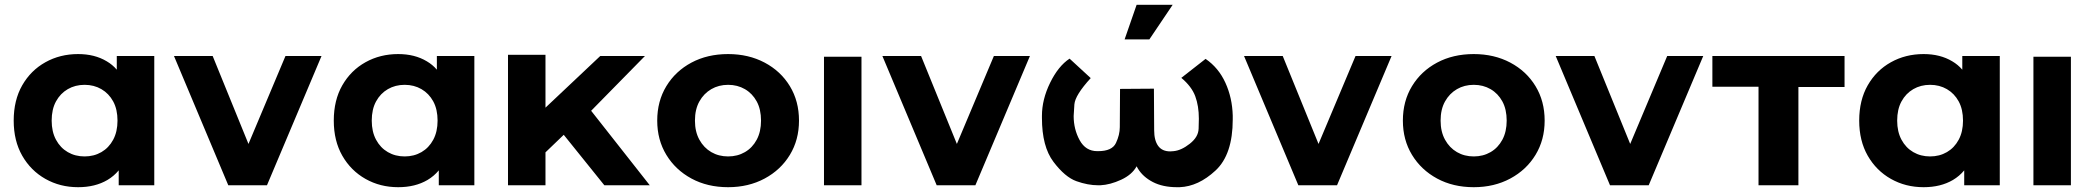

<svg xmlns="http://www.w3.org/2000/svg" viewBox="-20 -771 8711 799"><path d="M305 8Q230 8 169 -26.5Q108 -61 72.5 -123Q37 -185 37 -269Q37 -354 72.5 -416Q108 -478 169 -512Q230 -546 305 -546Q374 -546 424 -516Q448 -502 466 -481V-538H622V0H474V-62Q454 -38 427 -22Q376 8 305 8ZM332 -120Q371 -120 402 -138Q433 -156 451 -189.5Q469 -223 469 -269Q469 -316 451 -349Q433 -382 402 -400Q371 -418 332 -418Q293 -418 262 -400Q231 -382 213 -349Q195 -316 195 -269Q195 -223 213 -189.5Q231 -156 262 -138Q293 -120 332 -120Z M930 0 704 -538H865L1014 -172L1168 -538H1318L1091 0Z M1637 8Q1562 8 1501 -26.5Q1440 -61 1404.5 -123Q1369 -185 1369 -269Q1369 -354 1404.5 -416Q1440 -478 1501 -512Q1562 -546 1637 -546Q1706 -546 1756 -516Q1780 -502 1798 -481V-538H1954V0H1806V-62Q1786 -38 1759 -22Q1708 8 1637 8ZM1664 -120Q1703 -120 1734 -138Q1765 -156 1783 -189.5Q1801 -223 1801 -269Q1801 -316 1783 -349Q1765 -382 1734 -400Q1703 -418 1664 -418Q1625 -418 1594 -400Q1563 -382 1545 -349Q1527 -316 1527 -269Q1527 -223 1545 -189.5Q1563 -156 1594 -138Q1625 -120 1664 -120Z M2495 0 2326 -210 2250 -137V0H2094V-543H2250V-323L2478 -538H2664L2440 -310L2684 0Z M3010 8Q2924 8 2857.5 -28Q2791 -64 2753 -126.5Q2715 -189 2715 -269Q2715 -350 2753 -412.5Q2791 -475 2857.5 -510.5Q2924 -546 3010 -546Q3095 -546 3162 -510.5Q3229 -475 3267 -412.5Q3305 -350 3305 -269Q3305 -189 3267 -126.5Q3229 -64 3162 -28Q3095 8 3010 8ZM3010 -120Q3049 -120 3080 -138Q3111 -156 3129 -189.5Q3147 -223 3147 -269Q3147 -316 3129 -349Q3111 -382 3080 -400Q3049 -418 3010 -418Q2971 -418 2940 -400Q2909 -382 2890.5 -349Q2872 -316 2872 -269Q2872 -223 2890.5 -189.5Q2909 -156 2940 -138Q2971 -120 3010 -120Z M3409 0V-535H3565V0Z M3878 0 3652 -538H3813L3962 -172L4116 -538H4266L4039 0Z M4660 -607 4710 -751H4860L4763 -607ZM4997 -526Q5051 -489 5079.5 -426.5Q5108 -364 5110 -290Q5110 -282 5110 -274Q5110 -128 5038.5 -61.5Q4967 5 4889 8Q4884 8 4878 8Q4819 8 4777.5 -13.5Q4736 -35 4715 -70Q4713 -74 4710 -79Q4691 -44 4645.5 -23Q4600 -2 4559 0Q4554 0 4550 0Q4507 0 4459.5 -17Q4412 -34 4364 -97.5Q4316 -161 4316 -280Q4316 -283 4316 -285Q4316 -287 4316 -289Q4316 -357 4350 -426.5Q4384 -496 4431 -527L4519 -446Q4454 -375 4451 -336.5Q4448 -298 4448 -288Q4448 -233 4473 -187.5Q4498 -142 4546 -142Q4548 -142 4550 -142Q4608 -142 4624 -176Q4640 -210 4640 -242L4641 -401L4782 -402L4783 -229Q4783 -187 4799.5 -164Q4816 -141 4850 -141Q4857 -141 4864 -142Q4896 -145 4931.5 -173Q4967 -201 4968 -235.5Q4969 -270 4969 -277Q4969 -330 4954 -370.5Q4939 -411 4896 -447Z M5383 0 5157 -538H5318L5467 -172L5621 -538H5771L5544 0Z M6113 8Q6027 8 5960.5 -28Q5894 -64 5856 -126.5Q5818 -189 5818 -269Q5818 -350 5856 -412.5Q5894 -475 5960.5 -510.5Q6027 -546 6113 -546Q6198 -546 6265 -510.5Q6332 -475 6370 -412.5Q6408 -350 6408 -269Q6408 -189 6370 -126.5Q6332 -64 6265 -28Q6198 8 6113 8ZM6113 -120Q6152 -120 6183 -138Q6214 -156 6232 -189.5Q6250 -223 6250 -269Q6250 -316 6232 -349Q6214 -382 6183 -400Q6152 -418 6113 -418Q6074 -418 6043 -400Q6012 -382 5993.5 -349Q5975 -316 5975 -269Q5975 -223 5993.5 -189.5Q6012 -156 6043 -138Q6074 -120 6113 -120Z M6680 0 6454 -538H6615L6764 -172L6918 -538H7068L6841 0Z M7298 0V-410H7106V-538H7656V-409H7464V0Z M7985 8Q7910 8 7849 -26.5Q7788 -61 7752.5 -123Q7717 -185 7717 -269Q7717 -354 7752.5 -416Q7788 -478 7849 -512Q7910 -546 7985 -546Q8054 -546 8104 -516Q8128 -502 8146 -481V-538H8302V0H8154V-62Q8134 -38 8107 -22Q8056 8 7985 8ZM8012 -120Q8051 -120 8082 -138Q8113 -156 8131 -189.5Q8149 -223 8149 -269Q8149 -316 8131 -349Q8113 -382 8082 -400Q8051 -418 8012 -418Q7973 -418 7942 -400Q7911 -382 7893 -349Q7875 -316 7875 -269Q7875 -223 7893 -189.5Q7911 -156 7942 -138Q7973 -120 8012 -120Z M8442 0V-535H8598V0Z"/></svg>

Font: Montserrat Z
Style: Bold
Weight: 700
Designer: Julieta Ulanovsky
Foundry: Julieta Ulanovsky
Version: Version 8.000